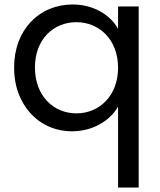

<svg xmlns="http://www.w3.org/2000/svg" viewBox="-20 -577 716 857"><path d="M43 -276C43 -221 54 -171 77 -128C122 -41 205 9 301 9C397 9 472 -40 507 -101V260H599V-548H507V-448C474 -509 399 -557 304 -557C155 -557 43 -444 43 -276ZM136 -276C136 -402 219 -478 321 -478C423 -478 507 -400 507 -275C507 -149 423 -71 321 -71C219 -71 136 -149 136 -276Z"/></svg>

Font: Poppins
Style: Regular
Weight: 400
Designer: Ninad Kale (Devanagari), Jonny Pinhorn (Latin)
Foundry: Indian Type Foundry
Version: 4.004